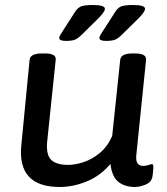

<svg xmlns="http://www.w3.org/2000/svg" viewBox="-20 -738 665 765"><path d="M218 7Q48 7 65 -160L98 -500Q101 -525 146 -525H159Q205 -525 202 -500L168 -174Q163 -122 183.5 -101.5Q204 -81 252 -81Q278 -81 311.5 -91.5Q345 -102 376.5 -127.5Q408 -153 427 -196L459 -500Q462 -525 507 -525H518Q564 -525 562 -500L523 -119Q519 -77 550 -77Q563 -77 572 -80.5Q581 -84 585 -84Q591 -84 591 -75Q591 -73 590.5 -62Q590 -51 587 -32Q582 -11 559 -2Q536 7 518 7Q477 7 451.5 -13.5Q426 -34 420 -85Q381 -38 326.5 -15.5Q272 7 218 7ZM242 -575Q216 -575 216 -587Q216 -592 220 -598.5Q224 -605 231 -616L278 -689Q287 -704 299.5 -711Q312 -718 350 -718Q398 -718 398 -703Q398 -690 366 -659L307 -601Q292 -586 280 -580.5Q268 -575 242 -575ZM402 -575Q376 -575 376 -587Q376 -592 380 -598.5Q384 -605 391 -616L438 -689Q447 -704 459.5 -711Q472 -718 510 -718Q558 -718 558 -703Q558 -690 526 -659L467 -601Q452 -586 440 -580.5Q428 -575 402 -575Z"/></svg>

Font: Asap Semi Expanded Semi Expanded Medium
Style: Italic
Weight: 500
Width: 6
Italic angle: -6°
Designer: Pablo Cosgaya
Foundry: Omnibus-Type
Version: Version 3.001; ttfautohint (v1.8.4.7-5d5b)